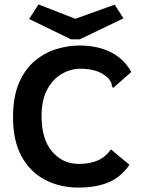

<svg xmlns="http://www.w3.org/2000/svg" viewBox="-20 -838 640 869"><path d="M335 11Q252 11 185 -23.5Q118 -58 78.5 -128.5Q39 -199 39 -308Q39 -399 65.5 -461.5Q92 -524 136.5 -561.5Q181 -599 234 -615.5Q287 -632 339 -632Q423 -632 483 -601Q543 -570 574 -512L499 -446L492 -440L486 -448Q487 -455 484 -462.5Q481 -470 471 -483Q445 -508 413.5 -517.5Q382 -527 345 -527Q300 -527 259.5 -503.5Q219 -480 193.5 -432.5Q168 -385 168 -313Q168 -208 216 -152Q264 -96 338 -96Q382 -96 419 -110.5Q456 -125 482 -162L566 -92Q525 -34 468.5 -11.5Q412 11 335 11ZM499 -817 539 -755 341 -660H301L112 -752L154 -818L321 -753Z"/></svg>

Font: Inconsolata Expanded ExtraBold
Style: Regular
Weight: 800
Width: 7
Monospace: yes
Designer: Raph Levien, Cyreal, Brenton Simpson
Foundry: Raph Levien, Cyreal, Google
Version: Version 3.001; ttfautohint (v1.8.2.53-6de2)